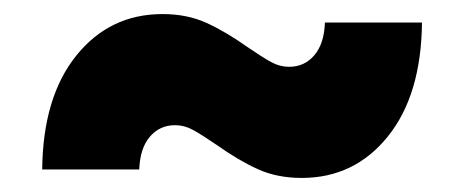

<svg xmlns="http://www.w3.org/2000/svg" viewBox="-20 -488 660 273"><path d="M288 -282Q266 -297 254 -303.5Q242 -310 229 -310Q207 -310 193 -293.5Q179 -277 178 -247H40Q41 -350 88.5 -409Q136 -468 211 -468Q246 -468 273.5 -455.5Q301 -443 332 -421Q354 -406 366 -399.5Q378 -393 391 -393Q413 -393 427 -409.5Q441 -426 442 -456H580Q579 -353 531.5 -294Q484 -235 409 -235Q374 -235 346.5 -247.5Q319 -260 288 -282Z"/></svg>

Font: CMG Sans Black
Style: Regular
Weight: 900
Designer: Julieta Ulanovsky
Foundry: Julieta Ulanovsky
Version: Version 7.200